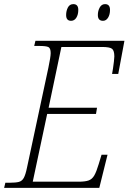

<svg xmlns="http://www.w3.org/2000/svg" viewBox="-37 -912 624 932"><path d="M-17 0 -11 -25H11Q39 -25 54.5 -29Q70 -33 78.5 -48.5Q87 -64 94 -98L198 -584Q203 -608 206 -626.5Q209 -645 209 -654Q209 -678 198 -683.5Q187 -689 153 -689H129L135 -714H567L537 -553H507Q509 -562 511.5 -579.5Q514 -597 516 -613.5Q518 -630 518 -638Q518 -666 507 -675Q496 -684 458 -684H261L199 -389H434L429 -359H192L122 -30H344Q376 -30 393 -36Q410 -42 420.5 -60Q431 -78 442 -115L456 -161H485L445 0ZM463 -811Q438 -811 438 -839Q438 -859 447 -875.5Q456 -892 473 -892Q497 -892 497 -864Q497 -841 487.5 -826Q478 -811 463 -811ZM308 -811Q284 -811 284 -839Q284 -859 292.5 -875.5Q301 -892 319 -892Q343 -892 343 -864Q343 -841 333.5 -826Q324 -811 308 -811Z"/></svg>

Font: Noto Serif SemiCondensed ExtraLight
Style: Italic
Weight: 200
Width: 4
Italic angle: -12°
Designer: Monotype Design Team
Foundry: Monotype Imaging Inc.
Version: Version 2.013